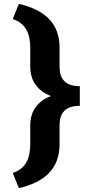

<svg xmlns="http://www.w3.org/2000/svg" viewBox="-20 -800 484 996"><path d="M394 -251V-353C318 -353 289 -391 289 -454V-553C289 -685 205 -750 78 -780L46 -701C111 -681 137 -627 137 -553V-454C137 -378 177 -328 244 -302C180 -277 137 -228 137 -151V-52C137 22 112 77 46 97L78 176C205 146 289 81 289 -52V-151C289 -214 319 -251 394 -251Z"/></svg>

Font: Asimov
Style: XWid
Weight: 500
Designer: Google
Version: Version 2.000980; 2014